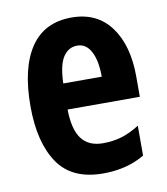

<svg xmlns="http://www.w3.org/2000/svg" viewBox="-69 -615 595 683"><g transform="rotate(-10 228.5 -273.0)"><path d="M234 -556Q326 -556 375.5 -489Q425 -422 425 -309V-236H164Q165 -164 190.5 -130Q216 -96 268 -96Q303 -96 334 -105Q365 -114 400 -136V-28Q336 10 250 10Q137 10 86.5 -65Q36 -140 36 -270Q36 -408 86 -482Q136 -556 234 -556ZM237 -454Q205 -454 186 -425Q167 -396 165 -330H304Q304 -388 286.5 -421Q269 -454 237 -454Z"/></g></svg>

Font: Noto Sans Thai ExtCond
Style: Bold
Weight: 700
Width: 2
Designer: Monotype Design Team
Foundry: Monotype Imaging Inc.
Version: Version 2.002; ttfautohint (v1.8.4.7-5d5b)